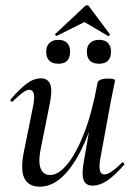

<svg xmlns="http://www.w3.org/2000/svg" viewBox="-20 -690 508 723"><path d="M130 13Q88 13 72 -18.5Q56 -50 70 -119L106 -297Q111 -327 106.5 -339.5Q102 -352 90 -352Q80 -352 64 -340Q48 -328 29 -309Q25 -305 21 -309Q17 -313 21 -317Q54 -355 80.5 -375Q107 -395 134 -395Q160 -395 169 -373Q178 -351 167 -297L135 -138Q123 -83 132.5 -57Q142 -31 169 -31Q200 -31 233.5 -71.5Q267 -112 297 -189Q327 -266 347 -377L361 -376Q342 -259 306.5 -171.5Q271 -84 226 -35.5Q181 13 130 13ZM329 9Q302 9 294.5 -13Q287 -35 296 -84L347 -377Q350 -394 387 -394Q403 -394 408 -392Q413 -390 413 -387Q413 -384 408 -361Q403 -338 398 -312L357 -89Q348 -33 373 -33Q384 -33 401 -44.5Q418 -56 439 -77Q442 -81 446 -76.5Q450 -72 447 -69Q412 -29 384 -10Q356 9 329 9ZM353 -450Q307 -450 307 -496Q307 -517 319.5 -528.5Q332 -540 353 -540Q375 -540 386.5 -528.5Q398 -517 398 -496Q398 -450 353 -450ZM200 -450Q154 -450 154 -496Q154 -517 166.5 -528.5Q179 -540 200 -540Q221 -540 232.5 -528.5Q244 -517 244 -496Q244 -450 200 -450ZM194 -555Q193 -554 189.5 -557Q186 -560 188 -562L298 -665Q302 -670 307.5 -670Q313 -670 316 -665L393 -562Q395 -560 391.5 -556.5Q388 -553 386 -555L298 -607Z"/></svg>

Font: Cormorant Light Medium
Style: Italic
Weight: 500
Italic angle: -10°
Version: Version 4.000